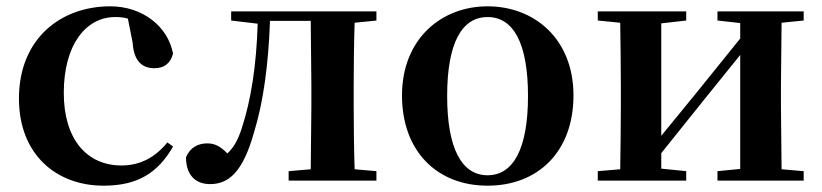

<svg xmlns="http://www.w3.org/2000/svg" viewBox="-20 -572 2603 608"><path d="M308 16C415 16 480 -24 528 -108L510 -121C472 -74 424 -48 365 -48C254 -48 182 -132 182 -278C182 -429 251 -518 345 -518C359 -518 372 -517 385 -513L400 -437C404 -376 432 -356 469 -356C499 -356 519 -370 528 -402C512 -488 432 -552 329 -552C173 -552 40 -450 40 -260C40 -83 158 16 308 16Z M963 0H1172V-30L1103 -36C1101 -94 1100 -179 1100 -235V-301C1100 -357 1101 -442 1103 -500L1172 -507V-536H712V-507L796 -497C792 -365 775 -255 745 -164C733 -127 719 -104 700 -86C680 -107 661 -118 637 -118C607 -118 582 -105 569 -74C569 -18 599 11 645 11C703 11 749 -25 785 -155C814 -249 830 -368 835 -506H964L966 -301V-235L964 -36L894 -30V0Z M1524 16C1682 16 1796 -90 1796 -270C1796 -449 1672 -552 1524 -552C1377 -552 1253 -448 1253 -270C1253 -92 1365 16 1524 16ZM1524 -17C1443 -17 1396 -100 1396 -268C1396 -437 1443 -518 1524 -518C1605 -518 1652 -437 1652 -268C1652 -100 1605 -17 1524 -17Z M2252 -507 2324 -499V-450L2182 -274L2074 -142V-498L2153 -507V-536H1873V-507L1944 -500C1945 -442 1946 -357 1946 -301V-235C1946 -179 1945 -94 1944 -36L1873 -30V0H2153V-30L2074 -38V-87L2211 -258L2324 -398V-37L2252 -30V0H2525V-30L2455 -36L2453 -235V-301L2455 -500L2525 -507V-536H2252Z"/></svg>

Font: Noto Serif CJK HK
Style: Bold
Weight: 700
Designer: Ryoko NISHIZUKA 西塚涼子 (kana & ideographs); Frank Grießhammer (Latin, Greek & Cyrillic); Wenlong ZHANG 张文龙 (bopomofo); San
Foundry: Adobe
Version: Version 2.001;hotconv 1.1.0;makeotfexe 2.6.0